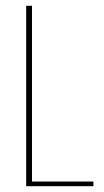

<svg xmlns="http://www.w3.org/2000/svg" viewBox="-20 -640 357 660"><path d="M70 -620H90V-16H301V0H70Z"/></svg>

Font: Smooch Sans Thin
Style: Regular
Weight: 100
Designer: Robert E. Leuschke
Foundry: Robert E. Leuschke
Version: Version 1.010